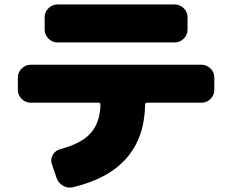

<svg xmlns="http://www.w3.org/2000/svg" viewBox="-20 -780 1040 860"><path d="M237 -760H763Q786 -760 803 -743Q820 -726 820 -703V-647Q820 -624 803 -607Q786 -590 763 -590H237Q214 -590 197 -607Q180 -624 180 -647V-703Q180 -726 197 -743Q214 -760 237 -760ZM883 -490Q906 -490 923 -473Q940 -456 940 -433V-377Q940 -354 923 -337Q906 -320 883 -320H639Q630 -320 630 -311Q625 -16 305 59Q282 64 261.5 51.5Q241 39 233 16L212 -46Q205 -67 216.5 -86.5Q228 -106 250 -112Q345 -137 386.5 -184Q428 -231 430 -311Q430 -320 421 -320H117Q94 -320 77 -337Q60 -354 60 -377V-433Q60 -456 77 -473Q94 -490 117 -490Z"/></svg>

Font: Rounded Mplus 1c Black
Style: Regular
Weight: 900
Version: Version 1.059.20150529